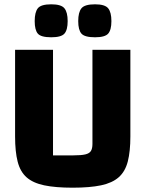

<svg xmlns="http://www.w3.org/2000/svg" viewBox="-20 -856 675 891"><path d="M317 15Q237 15 185 4Q133 -7 103.5 -33Q74 -59 62 -105.5Q50 -152 50 -223V-625H226V-135H321Q357 -135 376 -139.5Q395 -144 402 -155.5Q409 -167 409 -188V-625H585V-223Q585 -153 573 -106.5Q561 -60 531 -33.5Q501 -7 449 4Q397 15 317 15ZM421 -683Q373 -683 358 -700Q343 -717 343 -758Q343 -799 358 -817.5Q373 -836 421 -836Q467 -836 482 -817.5Q497 -799 497 -758Q497 -717 482 -700Q467 -683 421 -683ZM218 -683Q170 -683 155.5 -700Q141 -717 141 -758Q141 -799 155.5 -817.5Q170 -836 218 -836Q264 -836 279 -817.5Q294 -799 294 -758Q294 -717 279 -700Q264 -683 218 -683Z"/></svg>

Font: Changa ExtraLight
Style: Bold
Weight: 700
Version: Version 3.002; ttfautohint (v1.8.2)